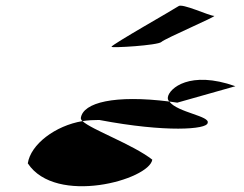

<svg xmlns="http://www.w3.org/2000/svg" viewBox="-20 -800 860 677"><path d="M78 -224C177 -74 506 -166 517 -237C448 -291 302 -343 271 -373C175 -357 88 -291 78 -224ZM265 -384C265 -381 266 -377 271 -373C290 -376 311 -377 330 -377C567 -332 709 -344 712 -366C723 -391 606 -403 577 -442C385 -466 273 -439 265 -384ZM373 -635C372 -630 537 -640 549 -652C561 -664 748 -744 735 -744C718 -744 621 -790 609 -778C595 -768 374 -643 373 -635ZM572 -458C571 -452 572 -447 577 -442C587 -441 595 -439 605 -438L810 -496C649 -553 577 -488 572 -458Z"/></svg>

Font: Ampere
Style: SCUltExtIta
Weight: 400
Version: Version 1